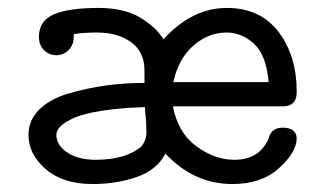

<svg xmlns="http://www.w3.org/2000/svg" viewBox="-20 -459 798 484"><path d="M51.8 -119.1Q51.8 -156.2 79.3 -183.1Q106.9 -210 153.1 -223.4Q199.2 -236.8 246.1 -243.4Q293 -250 344.2 -250V-277.8Q345.2 -327.6 311 -352.3Q276.9 -377 225.1 -377Q189.9 -377 166 -373V-366.2Q166 -346.2 153.1 -333Q140.1 -319.8 122.1 -319.8Q104 -319.8 91.1 -332.5Q78.1 -345.2 78.1 -366.2Q78.1 -407.2 116.5 -423.1Q154.8 -439 228 -439Q293 -439 333.5 -414.6Q374 -390.1 392.1 -359.9Q463.9 -439 551.8 -439Q635.7 -439 681.9 -378.9Q728 -318.8 728 -227.1Q728 -190.9 692.9 -190.9H416Q428.2 -125 474.6 -90.6Q521 -56.2 570.8 -56.2Q633.8 -56.2 657.2 -109.9Q657.2 -110.8 658.2 -114Q659.2 -117.2 660.2 -118.7Q661.1 -120.1 663.1 -123.5Q665 -127 667.5 -128.9Q669.9 -130.9 673.3 -132.8Q676.8 -134.8 681.4 -136Q686 -137.2 691.9 -137.2Q727.1 -137.2 728 -109.9Q727.1 -74.7 683.1 -34.9Q639.2 4.9 565.9 4.9Q468.8 4.9 397 -71.8Q376 -30.8 325 -12.9Q273.9 4.9 212.9 4.9Q138.7 4.9 95.2 -32.7Q51.8 -70.3 51.8 -119.1ZM122.1 -119.1Q122.1 -93.3 149.4 -74.7Q176.8 -56.2 221.2 -56.2Q295.4 -56.2 335.9 -88.9Q349.1 -106 349.1 -124Q349.1 -150.9 345.2 -189Q283.2 -187 237.5 -179.9Q191.9 -172.9 168 -162.4Q144 -151.9 133.1 -141.1Q122.1 -130.4 122.1 -119.1ZM417 -252H657.2Q651.4 -319.8 620.6 -348.4Q589.8 -377 550.8 -377Q505.9 -377 468 -344.5Q430.2 -312 417 -252Z"/></svg>

Font: CMU Typewriter Text Variable Width
Style: Medium
Weight: 500
Version: Version 0.7.0